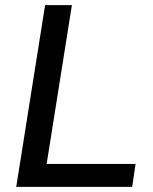

<svg xmlns="http://www.w3.org/2000/svg" viewBox="-20 -725 592 745"><path d="M43 0 155 -705H259L161 -89H506L493 0Z"/></svg>

Font: Mulish SemiBold
Style: Italic
Weight: 600
Italic angle: -9°
Designer: Vernon Adams
Foundry: Vernon Adams
Version: Version 3.603; ttfautohint (v1.8.3)